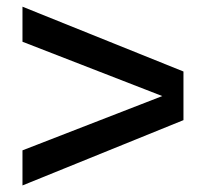

<svg xmlns="http://www.w3.org/2000/svg" viewBox="-20 -610 622 580"><path d="M47.9 -483.9V-589.8L534.2 -394V-247.1L47.9 -49.8V-155.8L470.2 -319.8Z"/></svg>

Font: TASA Orbiter Deck Medium
Style: Regular
Weight: 500
Designer: Weizhong Zhang
Version: Version 1.000;Glyphs 3.1.2 (3151)